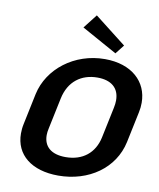

<svg xmlns="http://www.w3.org/2000/svg" viewBox="-97 -974 887 1068"><g transform="rotate(10 346.0 -440.5)"><path d="M300.8 -819.2 500.8 -708.3 540.8 -759.2 362.5 -898.3ZM426.7 -558.3C503.3 -558.3 550 -521.7 550 -450.8C550 -438.3 548.3 -423.3 545 -408.3L508.3 -233.3C489.2 -145.8 425 -91.7 327.5 -91.7C245.8 -91.7 203.3 -130 203.3 -194.2C203.3 -205.8 205 -219.2 208.3 -233.3L245 -408.3C265.8 -507.5 335.8 -558.3 426.7 -558.3ZM450 -666.7C277.5 -666.7 135 -555 103.3 -408.3L66.7 -233.3C62.5 -214.2 60.8 -195.8 60.8 -178.3C60.8 -58.3 154.2 16.7 305 16.7C477.5 16.7 617.5 -81.7 650 -233.3L686.7 -408.3C690.8 -426.7 692.5 -445 692.5 -462.5C692.5 -581.7 600.8 -666.7 450 -666.7Z"/></g></svg>

Font: BoonHome
Style: Bold Oblique
Weight: 700
Italic angle: -12°
Designer: Sungsit Sawaiwan
Foundry: Sungsit Sawaiwan
Version: Version 0.2